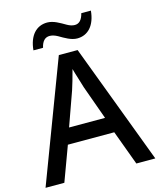

<svg xmlns="http://www.w3.org/2000/svg" viewBox="-132 -1010 918 1103"><g transform="rotate(-15 327.0 -458.0)"><path d="M194.3 -780.8C202.6 -818.4 220.7 -836.9 248 -836.9C262.7 -836.9 278.3 -832 294.9 -822.8C327.6 -803.7 363.3 -781.7 398.9 -781.7C463.4 -781.7 507.3 -830.1 515.1 -916H458C448.7 -878.4 431.2 -859.9 405.3 -859.9C390.6 -859.9 375.5 -864.7 359.4 -874C327.1 -892.6 291.5 -915 254.4 -915C188.5 -915 145 -866.2 137.2 -780.8ZM652.8 0 382.8 -716.8H271L0 0H111.8L188 -206.1H463.9L540 0ZM434.1 -299.8H220.2L292 -501C295.9 -512.2 301.3 -529.8 308.1 -553.2C314.5 -576.2 320.8 -598.1 326.2 -619.1C333.5 -590.3 356.4 -521.5 361.8 -501Z"/></g></svg>

Font: Noto Reveo Sans
Style: Regular
Weight: 500
Designer: Monotype Design Team
Foundry: Monotype Imaging Inc.
Version: Version 2.007